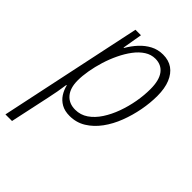

<svg xmlns="http://www.w3.org/2000/svg" viewBox="-257 -637 964 964"><g transform="rotate(45 225.0 -155.0)"><path d="M-31.2 231.9 129.9 -530.3H168.9L150.9 -424.8H153.8Q172.4 -457 196.3 -482.9Q220.2 -508.8 250.2 -524.7Q280.3 -540.5 316.4 -540.5Q356.4 -540.5 384.3 -521Q412.1 -501.5 427.5 -463.9Q442.9 -426.3 442.9 -373Q442.9 -323.2 432.9 -270.3Q422.9 -217.3 403.8 -167.5Q384.8 -117.7 355.5 -77.6Q326.2 -37.6 287.8 -13.9Q249.5 9.8 201.7 9.8Q167 9.8 142.8 -3.9Q118.7 -17.6 104.2 -40Q89.8 -62.5 83.5 -88.9H80.6Q77.1 -63.5 71.8 -33.7Q66.4 -3.9 60.5 22.5L15.6 231.9ZM199.7 -32.2Q237.3 -32.2 267.8 -53.2Q298.3 -74.2 321.8 -110.1Q345.2 -146 361.3 -190.4Q377.4 -234.9 385.7 -281.7Q394 -328.6 394 -372.6Q394 -435.1 370.4 -466.8Q346.7 -498.5 303.7 -498.5Q273.9 -498.5 247.6 -481.7Q221.2 -464.8 199.2 -435.5Q177.2 -406.2 159.7 -369.6Q142.1 -333 129.9 -293.5Q117.7 -253.9 111.1 -215.6Q104.5 -177.2 104.5 -145.5Q104.5 -91.3 129.9 -61.8Q155.3 -32.2 199.7 -32.2Z"/></g></svg>

Font: Open Sans SemiCondensed Light
Style: Italic
Weight: 300
Width: 4
Italic angle: -12°
Designer: Monotype Design Team
Foundry: Monotype Imaging Inc.
Version: Version 3.000